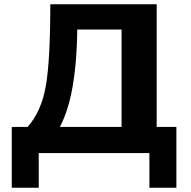

<svg xmlns="http://www.w3.org/2000/svg" viewBox="-20 -715 890 897"><path d="M35 -122H109Q173 -194 194 -313Q215 -432 215 -695H712V-122H804V162H678V0H161V162H35ZM260 -122H548V-577H341Q338 -337 292 -199Q279 -160 260 -122Z"/></svg>

Font: Coval
Style: Black
Weight: 1000
Foundry: Context Ltd
Version: Version 001.000